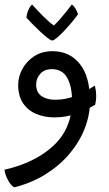

<svg xmlns="http://www.w3.org/2000/svg" viewBox="-42 -492 485 851"><path d="M21 338.4Q4.9 329.1 -7.8 304Q-20.5 278.8 -22 260.3Q114.7 229 196 152.6Q277.3 76.2 277.3 -45.4Q277.3 -108.4 255.9 -147Q234.4 -185.5 188 -185.5Q154.3 -185.5 136.2 -164.6Q118.2 -143.6 118.2 -118.2Q118.2 -82 142.3 -65.9Q166.5 -49.8 202.6 -49.8Q249 -49.8 293 -67.4Q336.9 -85 378.4 -112.8Q383.8 -91.3 384.3 -70.3Q384.8 -49.3 379.9 -27.8Q349.1 -9.3 301.8 9.5Q254.4 28.3 199.2 28.3Q154.8 28.3 118.4 12.9Q82 -2.4 60.3 -34.4Q38.6 -66.4 38.6 -116.2Q38.6 -151.9 56.9 -186Q75.2 -220.2 109.4 -242.7Q143.6 -265.1 191.4 -265.1Q266.1 -265.1 311.5 -209Q356.9 -152.8 356.9 -43.5Q356.9 17.1 333.7 76.9Q310.5 136.7 266.8 188.7Q223.1 240.7 161.1 279.8Q99.1 318.8 21 338.4ZM189.5 -312.5Q183.1 -312.5 168 -324.5Q152.8 -336.4 134.3 -353.8Q115.7 -371.1 99.4 -387.9Q83 -404.8 75.2 -413.6Q76.7 -432.1 84.7 -449.5Q92.8 -466.8 100.6 -471.7Q123 -446.3 149.7 -419.7Q176.3 -393.1 196.8 -378.9Q209.5 -390.6 225.1 -408.4Q240.7 -426.3 254.6 -443.8Q268.6 -461.4 276.4 -472.2Q284.2 -467.3 292.2 -454.6Q300.3 -441.9 303.7 -428.7Q292 -412.1 275.4 -392.3Q258.8 -372.6 241.5 -354.2Q224.1 -335.9 210 -324.2Q195.8 -312.5 189.5 -312.5Z"/></svg>

Font: Harmattan SemiBold
Style: Regular
Weight: 600
Designer: George W. Nuss III and SIL International
Foundry: SIL International
Version: Version 4.000